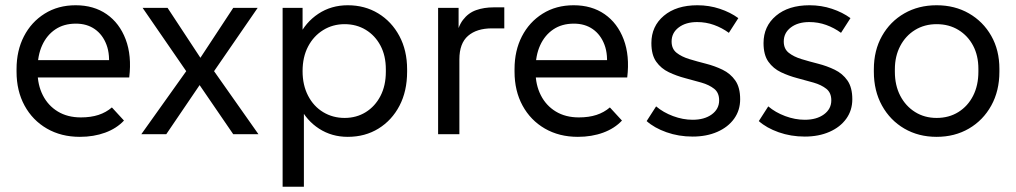

<svg xmlns="http://www.w3.org/2000/svg" viewBox="-20 -511 3868 731"><path d="M284 10Q213 10 158.5 -21.5Q104 -53 73.5 -109Q43 -165 43 -238V-248Q43 -318 71 -372.5Q99 -427 150 -459Q201 -491 268 -491Q337 -491 386 -457Q435 -423 458.5 -361Q482 -299 472 -216H101V-282H429L393 -247Q400 -302 385.5 -340.5Q371 -379 341 -400Q311 -421 269 -421Q223 -421 190.5 -399Q158 -377 140.5 -338.5Q123 -300 123 -248V-238Q123 -188 143 -148.5Q163 -109 200 -86.5Q237 -64 288 -64Q326 -64 355 -73.5Q384 -83 406 -102L452 -52Q424 -22 380.5 -6Q337 10 284 10Z M518 0 689 -240 523 -481H618L743 -291L868 -481H961L795 -240L964 0H868L740 -187L613 0Z M1056 200V-481H1132V-354L1117 -371Q1143 -426 1192 -458.5Q1241 -491 1304 -491Q1369 -491 1420 -460Q1471 -429 1500.5 -374Q1530 -319 1530 -247V-238Q1530 -164 1501 -108.5Q1472 -53 1421 -21.5Q1370 10 1304 10Q1243 10 1195 -21Q1147 -52 1121 -105L1137 -123V200ZM1292 -62Q1337 -62 1372.5 -84Q1408 -106 1428.5 -145.5Q1449 -185 1449 -238V-247Q1449 -299 1428.5 -337.5Q1408 -376 1372.5 -397.5Q1337 -419 1292 -419Q1247 -419 1210.5 -396.5Q1174 -374 1153 -334Q1132 -294 1132 -240Q1132 -187 1153 -146.5Q1174 -106 1210.5 -84Q1247 -62 1292 -62Z M1648 0V-481H1726V-358L1715 -359Q1722 -408 1742.5 -435Q1763 -462 1793 -472.5Q1823 -483 1859 -483H1900V-403H1853Q1795 -403 1762 -374.5Q1729 -346 1729 -285V0Z M2180 10Q2109 10 2054.5 -21.5Q2000 -53 1969.5 -109Q1939 -165 1939 -238V-248Q1939 -318 1967 -372.5Q1995 -427 2046 -459Q2097 -491 2164 -491Q2233 -491 2282 -457Q2331 -423 2354.5 -361Q2378 -299 2368 -216H1997V-282H2325L2289 -247Q2296 -302 2281.5 -340.5Q2267 -379 2237 -400Q2207 -421 2165 -421Q2119 -421 2086.5 -399Q2054 -377 2036.5 -338.5Q2019 -300 2019 -248V-238Q2019 -188 2039 -148.5Q2059 -109 2096 -86.5Q2133 -64 2184 -64Q2222 -64 2251 -73.5Q2280 -83 2302 -102L2348 -52Q2320 -22 2276.5 -6Q2233 10 2180 10Z M2617 9Q2564 9 2517.5 -7.5Q2471 -24 2442 -50L2478 -106Q2505 -83 2542.5 -69Q2580 -55 2617 -55Q2662 -55 2690 -75.5Q2718 -96 2718 -129Q2718 -158 2699 -173Q2680 -188 2650.5 -196.5Q2621 -205 2588.5 -213.5Q2556 -222 2526.5 -236Q2497 -250 2478.5 -276Q2460 -302 2460 -347Q2460 -411 2507.5 -451Q2555 -491 2635 -491Q2680 -491 2720.5 -477.5Q2761 -464 2791 -442L2755 -386Q2729 -405 2698.5 -416Q2668 -427 2634 -427Q2591 -427 2564 -406.5Q2537 -386 2537 -353Q2537 -325 2556 -310Q2575 -295 2604.5 -286Q2634 -277 2667.5 -268.5Q2701 -260 2731 -245.5Q2761 -231 2779.5 -204.5Q2798 -178 2798 -133Q2798 -91 2775 -59Q2752 -27 2711 -9Q2670 9 2617 9Z M3044 9Q2991 9 2944.5 -7.5Q2898 -24 2869 -50L2905 -106Q2932 -83 2969.5 -69Q3007 -55 3044 -55Q3089 -55 3117 -75.5Q3145 -96 3145 -129Q3145 -158 3126 -173Q3107 -188 3077.5 -196.5Q3048 -205 3015.5 -213.5Q2983 -222 2953.5 -236Q2924 -250 2905.5 -276Q2887 -302 2887 -347Q2887 -411 2934.5 -451Q2982 -491 3062 -491Q3107 -491 3147.5 -477.5Q3188 -464 3218 -442L3182 -386Q3156 -405 3125.5 -416Q3095 -427 3061 -427Q3018 -427 2991 -406.5Q2964 -386 2964 -353Q2964 -325 2983 -310Q3002 -295 3031.5 -286Q3061 -277 3094.5 -268.5Q3128 -260 3158 -245.5Q3188 -231 3206.5 -204.5Q3225 -178 3225 -133Q3225 -91 3202 -59Q3179 -27 3138 -9Q3097 9 3044 9Z M3546 10Q3477 10 3423 -21.5Q3369 -53 3338 -109Q3307 -165 3307 -238V-247Q3307 -319 3338 -374Q3369 -429 3423 -460Q3477 -491 3546 -491Q3615 -491 3669 -460Q3723 -429 3754 -374.5Q3785 -320 3785 -249V-238Q3785 -165 3754 -109Q3723 -53 3669 -21.5Q3615 10 3546 10ZM3546 -62Q3593 -62 3629 -84.5Q3665 -107 3685 -146.5Q3705 -186 3705 -238V-249Q3705 -299 3685 -337Q3665 -375 3629 -397Q3593 -419 3546 -419Q3500 -419 3464 -397Q3428 -375 3407.5 -336Q3387 -297 3387 -247V-238Q3387 -186 3407.5 -146.5Q3428 -107 3464 -84.5Q3500 -62 3546 -62Z"/></svg>

Font: SUSE Thin
Style: Regular
Weight: 400
Version: Version 1.000